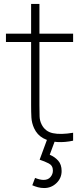

<svg xmlns="http://www.w3.org/2000/svg" viewBox="-20 -710 419 969"><path d="M349 -40V0Q308.5 9 269 6.8Q229.5 4.5 198.5 -12.2Q167.5 -29 152 -63Q140 -89.5 138.5 -116.8Q137 -144 137 -179V-690H179V-179Q179 -144 179.8 -122.5Q180.5 -101 190 -82Q208 -46 247 -37.8Q286 -29.5 349 -40ZM349 -498H10V-540H349ZM203 239Q186.5 239 171.5 235Q156.5 231 143 225L157 188Q182 198 200 198Q222.5 198 234.8 183.5Q247 169 247 151Q247 125.5 226 114.8Q205 104 180 96L218 -7H260L231 71Q256.5 81.5 273.8 101Q291 120.5 291 153Q291 189 265 214Q239 239 203 239Z"/></svg>

Font: Manrope Variable Light
Style: Regular
Weight: 200
Designer: Mikhail Sharanda
Foundry: Mikhail Sharanda
Version: Version 4.505